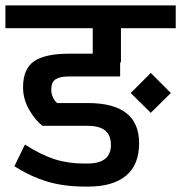

<svg xmlns="http://www.w3.org/2000/svg" viewBox="-30 -674 668 708"><path d="M618 -654V-570H416V-444H413V-392H224Q191 -392 175 -381.5Q159 -371 159 -344Q159 -328 165.5 -314.5Q172 -301 181 -294H294Q483 -294 483 -146Q483 -66 434.5 -26Q386 14 296 14H285Q204 14 142.5 -5Q81 -24 23 -61L62 -141Q119 -104 169.5 -87.5Q220 -71 279 -71H292Q379 -71 379 -139Q379 -176 357.5 -193Q336 -210 294 -210H127Q101 -229 78 -268.5Q55 -308 55 -352Q55 -420 95.5 -448Q136 -476 224 -476H312V-570H-10V-654ZM526 -405 600 -331 526 -258 452 -331Z"/></svg>

Font: Biryani SemiBold
Style: Regular
Weight: 600
Designer: Dan Reynolds and Mathieu Réguer
Foundry: Dan Reynolds and Mathieu Réguer
Version: Version 1.004; ttfautohint (v1.1) -l 5 -r 5 -G 72 -x 0 -D la